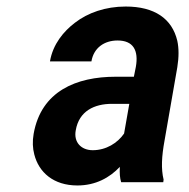

<svg xmlns="http://www.w3.org/2000/svg" viewBox="-20 -558 579 588"><path d="M484 -128 523 -352C528 -383 528 -410 523 -433C507 -501 453 -538 365 -538C303 -538 249 -519 209 -488C175 -462 142 -423 133 -370H260C267 -412 300 -434 340 -434C388 -434 405 -404 396 -353L390 -323H334C214 -323 106 -279 83 -148C79 -125 80 -104 85 -85C99 -30 144 10 217 10C273 10 316 -14 347 -47C346 -28 347 -13 351 0H480L481 -8C473 -41 475 -79 484 -128ZM212 -159C222 -218 269 -240 323 -240H376L360 -149C340 -120 305 -98 264 -98C229 -98 205 -122 212 -159Z"/></svg>

Font: Asimov
Style: NarIt
Weight: 500
Designer: Google
Version: Version 2.000980; 2014